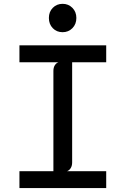

<svg xmlns="http://www.w3.org/2000/svg" viewBox="-20 -958 640 978"><path d="M79 0V-86H252V-596.5Q252 -614 259.2 -625.5Q266.5 -637 278 -641H79V-727H521V-641H347.5V-130.5Q347.5 -113.5 340.2 -101.8Q333 -90 321.5 -86H521V0ZM299 -794Q268.5 -794 248.8 -814.5Q229 -835 229 -866.5Q229 -898 249 -918.2Q269 -938.5 299 -938.5Q328.5 -938.5 348.8 -918Q369 -897.5 369 -866.5Q369 -835 348.8 -814.5Q328.5 -794 299 -794Z"/></svg>

Font: Spline Sans Mono
Style: Regular
Weight: 400
Monospace: yes
Designer: Eben Sorkin, Mirko Velimirovic
Foundry: Sorkin Type
Version: Version 1.004